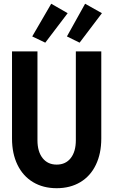

<svg xmlns="http://www.w3.org/2000/svg" viewBox="-20 -993 602 1021"><path d="M151.4 -799.3 252.4 -973.1 339.8 -922.9 220.7 -766.1ZM335.9 -799.3 432.6 -973.1 522 -922.9 403.3 -766.1ZM43.9 -719.7H179.2V-247.1Q179.2 -187 206.5 -152.3Q233.9 -117.7 281.2 -117.7Q329.1 -117.7 356.2 -152.3Q383.3 -187 383.3 -247.1V-719.7H518.6V-256.3Q518.6 -176.3 489.7 -116.5Q460.9 -56.6 407.2 -24.4Q353.5 7.8 281.2 7.8Q209.5 7.8 155.8 -24.4Q102.1 -56.6 73 -116.5Q43.9 -176.3 43.9 -256.3Z"/></svg>

Font: Reddit Mono
Style: Bold
Weight: 700
Designer: Stephen Hutchings
Foundry: Reddit
Version: Version 1.009